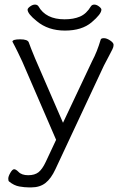

<svg xmlns="http://www.w3.org/2000/svg" viewBox="-20 -651 540 835"><path d="M421 -609Q421 -590 378.5 -554Q336 -518 262.5 -518Q189 -518 140 -559Q100 -591 100 -609Q100 -615 111 -623Q122 -631 132 -631Q142 -631 147 -624Q179 -567 261 -567Q300 -567 328 -579Q356 -591 375 -623Q380 -631 390 -631Q400 -631 410.5 -623Q421 -615 421 -609ZM133 -396 254 -117 381 -386Q402 -425 418 -479Q420 -485 432 -485Q444 -485 459 -475Q474 -465 474 -456Q474 -447 469 -437Q464 -427 453 -406Q442 -385 432 -366L221 85Q202 126 177.5 145Q153 164 116 164H106Q87 164 64 160Q41 156 19 138Q16 135 16 125.5Q16 116 25 100.5Q34 85 41.5 85Q49 85 60 96Q74 111 102.5 111Q131 111 147.5 98Q164 85 179 53L224 -43L77 -383Q54 -432 45 -449Q36 -465 34 -470Q35 -480 67.5 -480Q100 -480 105 -467Q113 -444 133 -396Z"/></svg>

Font: Moon Stars Kai T Light
Style: Regular
Weight: 300
Designer: GuiWonder
Version: Version 1.101